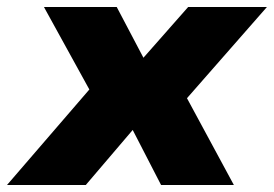

<svg xmlns="http://www.w3.org/2000/svg" viewBox="-58 -526 779 546"><path d="M-38 0 231 -312 236 -199 67 -506H274L354 -354H343L477 -506H701L431 -198L439 -311L607 0H400L316 -163H325L186 0Z"/></svg>

Font: Nunito Sans 7pt SemiExpanded Black
Style: Italic
Weight: 900
Width: 6
Italic angle: -9°
Designer: Vernon Adams
Foundry: Vernon Adams
Version: Version 3.101;gftools[0.9.27]